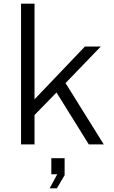

<svg xmlns="http://www.w3.org/2000/svg" viewBox="-20 -782 616 1040"><path d="M335 -332 526 -530H440L167 -244V-762H94V0H167V-159L286 -281L461 0H542ZM288 238 330 167V75H258V162H290L249 238Z"/></svg>

Font: Cheyenne Sans Light
Style: Regular
Weight: 300
Designer: The Public Sans project authors (U.S. Web Design System), Libre Franklin designed by Pablo Impallari and Rodrigo Fuenzal
Foundry: The Cheyenne Sans Project Authors
Version: Version 2.007